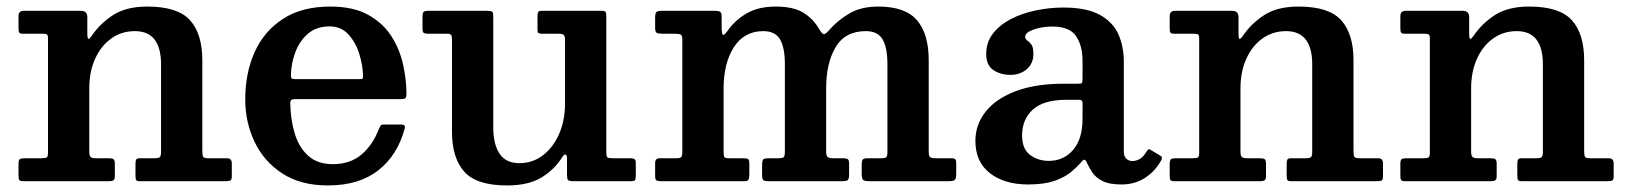

<svg xmlns="http://www.w3.org/2000/svg" viewBox="-20 -553 4962 586"><path d="M111 -450H51Q41.5 -450 39 -453.2Q36.5 -456.5 36.5 -466.5V-504Q36.5 -520 53 -520H227Q246.5 -520 246.5 -500.5V-454Q246.5 -434.5 249.8 -434.2Q253 -434 259.5 -443Q284.5 -480.5 324.8 -506.8Q365 -533 429.5 -533Q522.5 -533 560 -491.2Q597.5 -449.5 597.5 -369V-92Q597.5 -78.5 600.2 -74.2Q603 -70 617 -70H673Q687.5 -70 687.5 -54V-15.5Q687.5 -4 683.2 -2Q679 0 667.5 0H407Q397.5 0 395.5 -3.8Q393.5 -7.5 393.5 -18V-53Q393.5 -62 395.8 -66Q398 -70 407 -70H451Q463.5 -70 467.5 -73.2Q471.5 -76.5 471.5 -89.5V-356.5Q471.5 -458 391.5 -458Q351.5 -458 320 -435.8Q288.5 -413.5 270.5 -374Q252.5 -334.5 252.5 -283V-90Q252.5 -78.5 256.5 -74.2Q260.5 -70 272.5 -70H312Q322.5 -70 326.5 -67Q330.5 -64 330.5 -52.5V-16Q330.5 -6 326.5 -3Q322.5 0 313 0H51Q41 0 38.8 -3.5Q36.5 -7 36.5 -17.5V-52.5Q36.5 -64 40.2 -67Q44 -70 55 -70H107Q118.5 -70 122.5 -72.5Q126.5 -75 126.5 -86V-437Q126.5 -445.5 123 -447.8Q119.5 -450 111 -450Z M728.5 -250Q728.5 -330 757.2 -394Q786 -458 843.8 -495.5Q901.5 -533 988 -533Q1058 -533 1103.2 -508Q1148.5 -483 1174.2 -443Q1200 -403 1210.2 -356.2Q1220.5 -309.5 1220.5 -266.5Q1220.5 -256 1217 -253.2Q1213.5 -250.5 1203 -250.5H881Q872 -250.5 868.8 -247.5Q865.5 -244.5 866 -236Q867 -186.5 879.8 -144.8Q892.5 -103 920.8 -77.5Q949 -52 996 -52Q1048.5 -52 1083.2 -81.2Q1118 -110.5 1137 -161Q1139.5 -166.5 1141.8 -169.8Q1144 -173 1152 -173H1204Q1218 -173 1215.5 -162Q1194 -80 1135 -33.5Q1076 13 981 13Q898 13 841.8 -23.5Q785.5 -60 757 -120Q728.5 -180 728.5 -250ZM882 -311.5H1074Q1084 -311.5 1086 -313Q1088 -314.5 1088 -321Q1087.5 -352.5 1076.8 -387.8Q1066 -423 1043.5 -447.8Q1021 -472.5 986 -472.5Q946.5 -472.5 920.8 -450.8Q895 -429 882 -395.2Q869 -361.5 868 -326Q867.5 -317.5 869.5 -314.5Q871.5 -311.5 882 -311.5Z M1359.5 -151V-432.5Q1359.5 -442.5 1356.8 -446.2Q1354 -450 1344.5 -450H1288.5Q1277.5 -450 1273.5 -452.5Q1269.5 -455 1269.5 -465.5V-501Q1269.5 -513 1272.8 -516.5Q1276 -520 1287.5 -520H1466Q1477.5 -520 1481.5 -517.5Q1485.5 -515 1485.5 -503.5V-163.5Q1485.5 -112.5 1504.8 -83.8Q1524 -55 1565.5 -55Q1605.5 -55 1637 -79Q1668.5 -103 1686.5 -144.2Q1704.5 -185.5 1704.5 -237V-432Q1704.5 -443.5 1700.2 -446.8Q1696 -450 1685 -450H1636Q1628 -450 1624.2 -451.8Q1620.5 -453.5 1620.5 -461.5V-504Q1620.5 -513.5 1623 -516.8Q1625.5 -520 1634 -520H1817Q1826 -520 1828.2 -516.5Q1830.5 -513 1830.5 -504V-88Q1830.5 -75.5 1833.8 -72.8Q1837 -70 1849.5 -70H1904.5Q1911.5 -70 1916 -67.5Q1920.5 -65 1920.5 -57V-17.5Q1920.5 -7 1918.2 -3.5Q1916 0 1906 0H1728.5Q1716.5 0 1713.5 -3.8Q1710.5 -7.5 1710.5 -20V-72Q1710.5 -78.5 1706.5 -81Q1702.5 -83.5 1696.5 -74Q1672.5 -35.5 1632.5 -11.2Q1592.5 13 1527.5 13Q1434.5 13 1397 -29Q1359.5 -71 1359.5 -151Z M1979.5 -16V-55.5Q1979.5 -70 1993.5 -70H2043Q2055.5 -70 2059 -73.5Q2062.5 -77 2062.5 -89.5V-432Q2062.5 -444.5 2057.8 -447.2Q2053 -450 2041.5 -450H2001.5Q1988.5 -450 1984 -453Q1979.5 -456 1979.5 -468.5V-498Q1979.5 -512 1983 -516Q1986.5 -520 2000 -520H2161Q2172.5 -520 2177.5 -517.2Q2182.5 -514.5 2182.5 -502.5V-476.5Q2182.5 -445 2187.5 -446.2Q2192.5 -447.5 2202.5 -461.5Q2225 -493 2260.5 -513Q2296 -533 2347.5 -533Q2401.5 -533 2432.2 -514Q2463 -495 2481.5 -462Q2490 -447.5 2495.8 -449Q2501.5 -450.5 2510 -460.5Q2536.5 -491 2572.5 -512Q2608.5 -533 2660.5 -533Q2743 -533 2778.8 -491.2Q2814.5 -449.5 2814.5 -369V-91Q2814.5 -77.5 2818.2 -73.8Q2822 -70 2836 -70H2884Q2893 -70 2895.8 -66.8Q2898.5 -63.5 2898.5 -54V-24Q2898.5 -8.5 2894.5 -4.2Q2890.5 0 2875.5 0H2635Q2620.5 0 2615.2 -3.2Q2610 -6.5 2610 -22V-49.5Q2610 -61.5 2613 -65.8Q2616 -70 2627.5 -70H2668Q2681 -70 2684.8 -73.2Q2688.5 -76.5 2688.5 -89.5V-356.5Q2688.5 -407.5 2673.8 -432.8Q2659 -458 2622.5 -458Q2559.5 -458 2530.5 -409.2Q2501.5 -360.5 2501.5 -283V-89.5Q2501.5 -77.5 2506.2 -73.8Q2511 -70 2522.5 -70H2551.5Q2561.5 -70 2566.5 -67.8Q2571.5 -65.5 2571.5 -54V-21Q2571.5 -8 2568 -4Q2564.5 0 2550.5 0H2325Q2313.5 0 2309.8 -3.2Q2306 -6.5 2306 -18.5V-49Q2306 -62 2309.2 -66Q2312.5 -70 2326 -70H2356Q2369 -70 2372.2 -73.8Q2375.5 -77.5 2375.5 -90V-356.5Q2375.5 -407.5 2360.8 -432.8Q2346 -458 2309.5 -458Q2251.5 -458 2220 -409.2Q2188.5 -360.5 2188.5 -283V-91.5Q2188.5 -76.5 2191 -73.2Q2193.5 -70 2208 -70H2250Q2260.5 -70 2263.8 -67Q2267 -64 2267 -53V-18.5Q2267 -10 2264.5 -5Q2262 0 2253 0H1996.5Q1987 0 1983.2 -2.8Q1979.5 -5.5 1979.5 -16Z M2957 -123Q2957 -173 2988.5 -212.5Q3020 -252 3080.2 -274.8Q3140.5 -297.5 3226.5 -297.5H3271Q3279.5 -297.5 3281.8 -299.5Q3284 -301.5 3284 -310.5V-367Q3284 -414 3264 -443Q3244 -472 3192 -472Q3160 -472 3134.5 -462.8Q3109 -453.5 3109 -441.5Q3109 -433.5 3115.2 -429.5Q3121.5 -425.5 3127.8 -417.2Q3134 -409 3134 -388.5Q3134 -359.5 3114 -342Q3094 -324.5 3064 -324.5Q3034 -324.5 3012 -339Q2990 -353.5 2990 -388.5Q2990 -424 3010.5 -450.5Q3031 -477 3065.2 -494.8Q3099.5 -512.5 3141.2 -521.2Q3183 -530 3225.5 -530Q3295.5 -530 3335.8 -508.2Q3376 -486.5 3393 -449.2Q3410 -412 3410 -364.5V-90.5Q3410 -75.5 3417.8 -68.5Q3425.5 -61.5 3436 -61.5Q3446.5 -61.5 3457.8 -67.2Q3469 -73 3480.5 -92Q3486 -101 3492 -95.5L3522 -77.5Q3528.5 -73.5 3525 -65.5Q3507.5 -32 3476 -11Q3444.5 10 3403 10H3402.5Q3365.5 10 3345 -0.5Q3324.5 -11 3314.2 -26.2Q3304 -41.5 3298 -55Q3293.5 -65.5 3289.5 -65.5Q3285.5 -65.5 3278.5 -56.5Q3268 -44 3249.2 -28.2Q3230.5 -12.5 3199 -1.2Q3167.5 10 3118 10Q3045.5 10 3001.2 -24.5Q2957 -59 2957 -123ZM3099.5 -139.5Q3099.5 -98.5 3123.8 -80.2Q3148 -62 3181 -62Q3226 -62 3255 -95.2Q3284 -128.5 3284 -191V-238.5Q3284 -248.5 3274 -248.5H3236Q3165 -248.5 3132.2 -218.5Q3099.5 -188.5 3099.5 -139.5Z M3624.5 -450H3564.5Q3555 -450 3552.5 -453.2Q3550 -456.5 3550 -466.5V-504Q3550 -520 3566.5 -520H3740.5Q3760 -520 3760 -500.5V-454Q3760 -434.5 3763.2 -434.2Q3766.5 -434 3773 -443Q3798 -480.5 3838.2 -506.8Q3878.5 -533 3943 -533Q4036 -533 4073.5 -491.2Q4111 -449.5 4111 -369V-92Q4111 -78.5 4113.8 -74.2Q4116.5 -70 4130.5 -70H4186.5Q4201 -70 4201 -54V-15.5Q4201 -4 4196.8 -2Q4192.5 0 4181 0H3920.5Q3911 0 3909 -3.8Q3907 -7.5 3907 -18V-53Q3907 -62 3909.2 -66Q3911.5 -70 3920.5 -70H3964.5Q3977 -70 3981 -73.2Q3985 -76.5 3985 -89.5V-356.5Q3985 -458 3905 -458Q3865 -458 3833.5 -435.8Q3802 -413.5 3784 -374Q3766 -334.5 3766 -283V-90Q3766 -78.5 3770 -74.2Q3774 -70 3786 -70H3825.5Q3836 -70 3840 -67Q3844 -64 3844 -52.5V-16Q3844 -6 3840 -3Q3836 0 3826.5 0H3564.5Q3554.5 0 3552.2 -3.5Q3550 -7 3550 -17.5V-52.5Q3550 -64 3553.8 -67Q3557.5 -70 3568.5 -70H3620.5Q3632 -70 3636 -72.5Q3640 -75 3640 -86V-437Q3640 -445.5 3636.5 -447.8Q3633 -450 3624.5 -450Z M4328.5 -450H4268.5Q4259 -450 4256.5 -453.2Q4254 -456.5 4254 -466.5V-504Q4254 -520 4270.5 -520H4444.5Q4464 -520 4464 -500.5V-454Q4464 -434.5 4467.2 -434.2Q4470.5 -434 4477 -443Q4502 -480.5 4542.2 -506.8Q4582.5 -533 4647 -533Q4740 -533 4777.5 -491.2Q4815 -449.5 4815 -369V-92Q4815 -78.5 4817.8 -74.2Q4820.5 -70 4834.5 -70H4890.5Q4905 -70 4905 -54V-15.5Q4905 -4 4900.8 -2Q4896.5 0 4885 0H4624.5Q4615 0 4613 -3.8Q4611 -7.5 4611 -18V-53Q4611 -62 4613.2 -66Q4615.5 -70 4624.5 -70H4668.5Q4681 -70 4685 -73.2Q4689 -76.5 4689 -89.5V-356.5Q4689 -458 4609 -458Q4569 -458 4537.5 -435.8Q4506 -413.5 4488 -374Q4470 -334.5 4470 -283V-90Q4470 -78.5 4474 -74.2Q4478 -70 4490 -70H4529.5Q4540 -70 4544 -67Q4548 -64 4548 -52.5V-16Q4548 -6 4544 -3Q4540 0 4530.5 0H4268.5Q4258.5 0 4256.2 -3.5Q4254 -7 4254 -17.5V-52.5Q4254 -64 4257.8 -67Q4261.5 -70 4272.5 -70H4324.5Q4336 -70 4340 -72.5Q4344 -75 4344 -86V-437Q4344 -445.5 4340.5 -447.8Q4337 -450 4328.5 -450Z"/></svg>

Font: Besley SemiBold
Style: Regular
Weight: 600
Designer: Owen Earl
Foundry: indestructible type*
Version: Version 2.001; ttfautohint (v1.8.3)